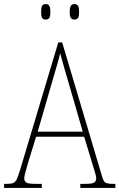

<svg xmlns="http://www.w3.org/2000/svg" viewBox="-23 -922 586 942"><path d="M-3 0V-20H15Q33 -20 43.5 -25Q54 -30 60.5 -45.5Q67 -61 77 -93L263 -714H282L477 -59Q484 -33 493.5 -26.5Q503 -20 531 -20H543V0H371V-20H396Q430 -20 439.5 -26.5Q449 -33 449 -48Q449 -58 441.5 -81.5Q434 -105 429 -122L390 -251H154L118 -134Q115 -122 109.5 -104.5Q104 -87 100 -71Q96 -55 96 -47Q96 -33 106 -26.5Q116 -20 150 -20H182V0ZM162 -276H383L319 -497Q304 -549 291.5 -591.5Q279 -634 272 -661Q267 -636 254 -593.5Q241 -551 230 -511ZM342 -826Q331 -826 325 -833.5Q319 -841 319 -863Q319 -886 325 -894Q331 -902 342 -902Q354 -902 359.5 -894Q365 -886 365 -863Q365 -841 359.5 -833.5Q354 -826 342 -826ZM201 -826Q189 -826 184 -833.5Q179 -841 179 -863Q179 -886 184 -894Q189 -902 201 -902Q213 -902 218.5 -894Q224 -886 224 -863Q224 -841 218.5 -833.5Q213 -826 201 -826Z"/></svg>

Font: Noto Serif Ethiopic Condensed Thin
Style: Regular
Weight: 100
Width: 3
Designer: Monotype Design Team
Foundry: Monotype Imaging Inc.
Version: Version 2.102; ttfautohint (v1.8.4.7-5d5b)